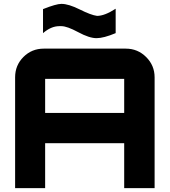

<svg xmlns="http://www.w3.org/2000/svg" viewBox="-20 -971 876 991"><path d="M206 -720H629Q691 -720 734.5 -676.5Q778 -633 778 -572V0H621V-232H213V0H58V-572Q58 -634 101 -677Q144 -720 206 -720ZM213 -388H621V-564H213ZM481 -889Q520 -889 577 -926V-800Q515 -774 478 -774Q441 -774 383.5 -805Q326 -836 297 -836H286Q244 -836 202 -800V-924Q270 -951 297 -951Q334 -951 392 -922Q450 -893 481 -889Z"/></svg>

Font: Orbitron
Style: Black
Weight: 900
Designer: Matt McInerney
Foundry: Matt McInerney
Version: 1.000